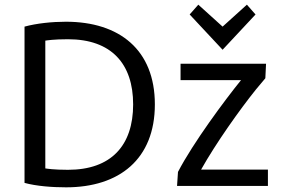

<svg xmlns="http://www.w3.org/2000/svg" viewBox="-20 -794 1204 822"><path d="M643 -347C643 -113 491 8 263 8C204 8 136 3 85 -11V-680C136 -694 203 -701 262 -701C491 -701 643 -581 643 -347ZM174 -620V-73C181 -72 209 -67 271 -67C456 -67 550 -171 550 -347C550 -521 457 -626 271 -626C209 -626 181 -621 174 -620ZM1119 -521C1118 -516 1117 -464 1116 -459L1075 -410C1006 -324 905 -182 841 -68H1127V2H738C739 -4 741 -52 742 -58C807 -183 943 -366 1012 -451H753V-521ZM829 -774 933 -680 1037 -774 1074 -732 933 -581 792 -732Z"/></svg>

Font: Repo Regular
Style: Regular
Weight: 400
Designer: Stefan Peev
Foundry: Context Ltd
Version: Version 1.502